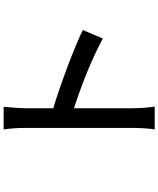

<svg xmlns="http://www.w3.org/2000/svg" viewBox="71 -893 858 1040"><g transform="rotate(-90 500.0 -373.0)"><path d="M857.4 -353.5 811.5 -245.1Q652.3 -330.1 433.6 -401.4V-91.8Q433.6 -29.3 442.4 36.1H319.3Q327.1 -20.5 327.1 -91.8V-669.9Q327.1 -730.5 318.4 -782.2H441.4Q433.6 -693.4 433.6 -669.9V-513.7Q536.1 -482.4 660.6 -435.5Q785.2 -388.7 857.4 -353.5Z"/></g></svg>

Font: Gen Shin Gothic Monospace Medium
Style: Regular
Weight: 500
Designer: [Source Han Sans]
Ryoko NISHIZUKA  (kana & ideographs); Paul D. Hunt (Latin, Greek & Cyrillic); Wenlong ZHANG  (bopomofo
Version: Version 1.002.20150607